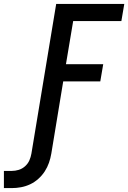

<svg xmlns="http://www.w3.org/2000/svg" viewBox="-132 -755 657 984"><path d="M-72 209H-112V121H-72Q-54 121 -36 115.5Q-18 110 -3.5 97Q11 84 18.5 67Q26 50 29 32L156 -735H505L490 -647H243L206 -426H397L382 -338H192L131 32Q127 56 119 79Q111 102 97.5 123Q84 144 64.5 161.5Q45 179 22.5 189.5Q0 200 -24 204.5Q-48 209 -72 209Z"/></svg>

Font: Iosevka SS04 Semibold Oblique
Style: Regular
Weight: 600
Italic angle: -9°
Monospace: yes
Designer: Belleve Invis
Foundry: Belleve Invis
Version: Version 19.0.0; ttfautohint (v1.8.4)